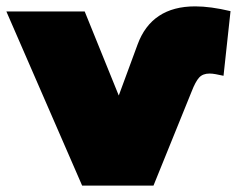

<svg xmlns="http://www.w3.org/2000/svg" viewBox="-23 -583 752 603"><path d="M459 0H235L-3 -547H243L350 -283L409 -443Q453 -563 590 -563Q638 -563 701 -548L679 -345Q665 -348 654.5 -350Q644 -352 635 -352Q614 -352 602.5 -339.5Q591 -327 579 -296Z"/></svg>

Font: Montserrat-Alt1 Black
Style: Regular
Weight: 900
Designer: Differentunic
Foundry: Differentunic
Version: Version 7.222